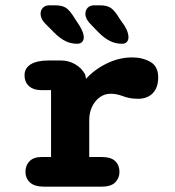

<svg xmlns="http://www.w3.org/2000/svg" viewBox="-20 -704 659 724"><path d="M316.5 -112H362Q399 -112 414.8 -96.2Q430.5 -80.5 430.5 -56Q430.5 -32 414.2 -16Q398 0 362 0H148.5Q110 0 93 -16Q76 -32 76 -56Q76 -80.5 91.5 -96.2Q107 -112 137.5 -112H172.5V-364H138.5Q106.5 -364 89.5 -379.2Q72.5 -394.5 72.5 -420Q72.5 -447 96 -461.5Q119.5 -476 164 -476H209Q238.5 -476 263 -462Q287.5 -448 301 -423.5L304.5 -407Q337.5 -443 383.8 -465.2Q430 -487.5 478.5 -487.5Q517 -487.5 546.8 -470.8Q576.5 -454 576.5 -412.5Q576.5 -373.5 556 -352.5Q535.5 -331.5 501 -331.5Q480 -331.5 466 -334.8Q452 -338 439 -343Q429 -346.5 418.8 -348.5Q408.5 -350.5 397.5 -350.5Q374 -350.5 355.8 -337Q337.5 -323.5 327 -301.2Q316.5 -279 316.5 -252ZM271 -539Q247.5 -539 226.8 -549Q206 -559 183.5 -582L151 -614.5Q141.5 -624 137.2 -633.8Q133 -643.5 133 -652Q133 -666 142 -675Q151 -684 166 -684H186.5Q215 -684 229.8 -673.8Q244.5 -663.5 262.5 -633.5L280 -607Q296 -580 296 -563.5Q296 -552.5 289.5 -545.8Q283 -539 271 -539ZM440 -539Q416.5 -539 395.5 -549Q374.5 -559 351.5 -582L320 -614.5Q302 -633 302 -652Q302 -666 311 -675Q320 -684 335.5 -684H355.5Q384 -684 398.8 -673.5Q413.5 -663 431 -633.5L449.5 -607Q464.5 -582.5 464.5 -563.5Q464.5 -552.5 458.2 -545.8Q452 -539 440 -539Z"/></svg>

Font: Sono Monospace
Style: Bold
Weight: 700
Designer: Tyler Finck
Foundry: Tyler Finck
Version: Version 2.112